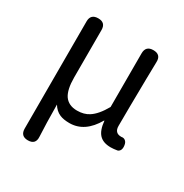

<svg xmlns="http://www.w3.org/2000/svg" viewBox="-171 -678 970 1011"><g transform="rotate(30 314.0 -172.0)"><path d="M137 199Q92 199 92 153V-172V-498Q92 -543 138 -543Q183 -543 183 -498V-210Q183 -137 206 -102Q231 -66 283 -66Q325 -66 354 -85Q392 -109 427 -171V-497Q427 -543 473 -543Q520 -543 518 -496Q517 -461 516 -392Q513 -193 513 -106Q513 -63 553 -63Q554 -63 555 -63Q569 -66 579 -57.5Q589 -49 591 -33Q596 0 574 9Q550 13 533 13Q487 13 463.5 -12Q440 -37 435 -92H433Q374 11 281 11Q245 11 222 1Q194 -11 176 -41Q177 80 181 152Q184 199 137 199Z"/></g></svg>

Font: GenSenRounded TW R
Style: Regular
Weight: 400
Version: Version 1.501;PS 1;hotconv 16.6.51;makeotf.lib2.5.65220